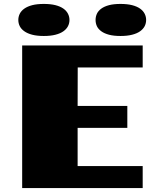

<svg xmlns="http://www.w3.org/2000/svg" viewBox="-20 -957 798 977"><path d="M466.3 -855.5Q466.3 -872.1 473.1 -887Q480 -901.9 495.4 -913.1Q510.7 -924.3 534.7 -930.7Q558.6 -937 593.3 -937Q627.4 -937 652.3 -930.7Q677.2 -924.3 692.9 -913.1Q708.5 -901.9 716.1 -887Q723.6 -872.1 723.6 -855.5Q723.6 -838.4 716.1 -823.7Q708.5 -809.1 692.9 -797.9Q677.2 -786.6 652.3 -780.3Q627.4 -773.9 593.3 -773.9Q558.6 -773.9 534.7 -780.3Q510.7 -786.6 495.4 -797.9Q480 -809.1 473.1 -823.7Q466.3 -838.4 466.3 -855.5ZM203.1 -773.9Q168.5 -773.9 144 -780.3Q119.6 -786.6 103.8 -797.9Q87.9 -809.1 80.6 -823.7Q73.2 -838.4 73.2 -855.5Q73.2 -872.1 80.6 -887Q87.9 -901.9 103.8 -913.1Q119.6 -924.3 144 -930.7Q168.5 -937 203.1 -937Q237.3 -937 262.2 -930.7Q287.1 -924.3 302.7 -913.1Q318.4 -901.9 325.9 -887Q333.5 -872.1 333.5 -855.5Q333.5 -838.4 325.9 -823.7Q318.4 -809.1 302.7 -797.9Q287.1 -786.6 262.2 -780.3Q237.3 -773.9 203.1 -773.9ZM92.8 -725.6H706.1V-613.8H375.5L375 -418H627.9V-306.2H375V-111.8H706.1V0H92.8Z"/></svg>

Font: Poller One
Style: Regular
Weight: 400
Designer: Yvonne Schttler
Foundry: Yvonne Schttler
Version: Version 1.002